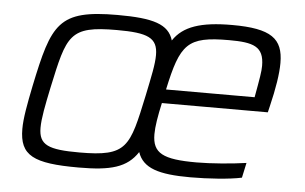

<svg xmlns="http://www.w3.org/2000/svg" viewBox="-43 -580 1032 650"><g transform="rotate(5 473.0 -255.0)"><path d="M245 8C354 8 409 -7 445 -62C463 -9 516 8 625 8C685 8 758 3 799 -6L810 -57C762 -50 691 -44 641 -44C527 -44 491 -62 491 -127C491 -153 497 -189 507 -234H867L872 -255C887 -317 895 -367 895 -404C895 -487 854 -518 721 -518C615 -518 555 -498 522 -448C506 -502 453 -518 332 -518C130 -518 111 -469 66 -254C53 -190 44 -142 44 -106C44 -15 91 8 245 8ZM243 -43C138 -43 105 -56 105 -115C105 -147 114 -192 127 -254C166 -435 172 -467 334 -467C439 -467 473 -453 473 -394C473 -362 464 -322 450 -254C412 -76 406 -43 243 -43ZM818 -281H517C551 -439 573 -466 715 -466C798 -466 834 -455 834 -389C834 -370 830 -347 818 -281Z"/></g></svg>

Font: Saira UNSAM Light Italic
Style: Regular
Weight: 300
Italic angle: -12°
Designer: Hector Gatti with collaboration of the Omnibus-Type team
Foundry: Omnibus-Type
Version: Version 0.072;PS 000.072;hotconv 1.0.88;makeotf.lib2.5.64775